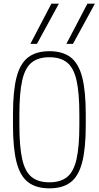

<svg xmlns="http://www.w3.org/2000/svg" viewBox="-20 -1020 540 1050"><path d="M379 -780H343L458 -1000H499ZM182 -780H146L261 -1000H302ZM250 10Q178 10 134 -23.5Q90 -57 70.5 -133Q51 -209 51 -335V-395Q51 -522 70.5 -597.5Q90 -673 134 -706.5Q178 -740 250 -740Q323 -740 366.5 -706.5Q410 -673 429.5 -597.5Q449 -522 449 -395V-335Q449 -209 429.5 -133Q410 -57 366.5 -23.5Q323 10 250 10ZM250 -23Q311 -23 347 -52Q383 -81 398.5 -149.5Q414 -218 414 -336V-394Q414 -512 398.5 -580.5Q383 -649 347 -678Q311 -707 250 -707Q189 -707 153 -678Q117 -649 101.5 -580.5Q86 -512 86 -394V-336Q86 -218 101.5 -149.5Q117 -81 153 -52Q189 -23 250 -23Z"/></svg>

Font: M PLUS Code Latin ExtraLight
Style: Regular
Weight: 250
Designer: Coji Morishita
Foundry: UNDERFOREST DESIGN
Version: Version 1.002; ttfautohint (v1.8.3)